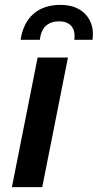

<svg xmlns="http://www.w3.org/2000/svg" viewBox="-20 -771 403 791"><path d="M29 0 135 -534H260L154 0ZM65 -607Q75 -676 117.5 -713.5Q160 -751 230 -751Q273 -751 304.5 -733.5Q336 -716 351.5 -683.5Q367 -651 361 -607H286Q291 -643 274.5 -663Q258 -683 224 -683Q153 -683 144 -607Z"/></svg>

Font: MOST Montserrat SemiBold
Style: Italic
Weight: 600
Italic angle: -11.3°
Designer: Julieta Ulanovsky
Foundry: Julieta Ulanovsky
Version: Version 8.000;March 11, 2024;FontCreator 15.0.0.2926 64-bit